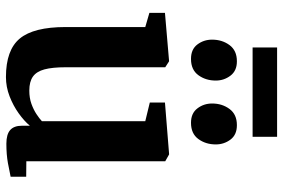

<svg xmlns="http://www.w3.org/2000/svg" viewBox="-180 -806 998 678"><g transform="rotate(90 319.0 -467.0)"><path d="M487.5 9.5Q454.5 9.5 439.2 -4Q424 -17.5 424 -45.5V-73.5Q407.5 -53.5 380.2 -34Q353 -14.5 320 -1.8Q287 11 252 11Q156.5 11 116 -38Q75.5 -87 75.5 -199.5V-481L25.5 -495.5V-550.5L195 -565H196.5L217.5 -551.5V-200Q217.5 -153 225 -125Q232.5 -97 250.5 -84.2Q268.5 -71.5 300 -71.5Q326 -71.5 346.8 -79Q367.5 -86.5 383 -96.8Q398.5 -107 408 -116V-481L342 -497V-550.5L522.5 -565H525.5L549.5 -551.5V-61L604 -60.5V-5.5Q586 -1.5 556 4Q526 9.5 487.5 9.5ZM187.5 -642.5Q154 -642.5 137 -665Q120 -687.5 120 -717Q120 -752.5 139.2 -778.5Q158.5 -804.5 196 -804.5H197Q230 -804.5 247.2 -781.8Q264.5 -759 264.5 -730Q264.5 -694.5 245.5 -668.5Q226.5 -642.5 188.5 -642.5ZM413 -642.5Q380 -642.5 362.8 -665Q345.5 -687.5 345.5 -717Q345.5 -752.5 364.8 -778.5Q384 -804.5 421.5 -804.5H422.5Q456 -804.5 473 -781.8Q490 -759 490 -730Q490 -694.5 471 -668.5Q452 -642.5 414 -642.5ZM463 -946.5V-860H147.5V-946.5Z"/></g></svg>

Font: Merriweather 24pt
Style: Bold
Weight: 700
Designer: Eben Sorkin
Foundry: Eben Sorkin
Version: Version 2.100